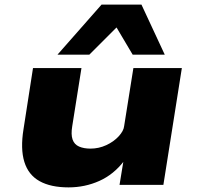

<svg xmlns="http://www.w3.org/2000/svg" viewBox="-20 -801 853 832"><path d="M277 11Q200 11 151.5 -16Q103 -43 85.5 -99.5Q68 -156 82 -242L123 -506H333L293 -254Q287 -218 294.5 -196.5Q302 -175 322.5 -166Q343 -157 372 -157Q408 -157 440.5 -172Q473 -187 494.5 -210.5Q516 -234 518 -255L558 -506H768L688 0H498L515 -104H518Q473 -45 410.5 -17Q348 11 277 11ZM229 -564 420 -781H593L694 -564H555L485 -682L367 -564Z"/></svg>

Font: Nunito Sans 7pt Expanded Black
Style: Italic
Weight: 900
Width: 7
Italic angle: -9°
Designer: Vernon Adams
Foundry: Vernon Adams
Version: Version 3.101;gftools[0.9.27]